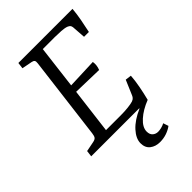

<svg xmlns="http://www.w3.org/2000/svg" viewBox="-225 -654 928 928"><g transform="rotate(-45 238.5 -190.5)"><path d="M400 -433 395 -503Q394 -511 390.5 -515.5Q387 -520 378 -524Q365 -529 341.5 -530.5Q318 -532 298 -532H217L190 -311L344 -317Q346 -305 344.5 -292.5Q343 -280 338 -268L185 -272L156 -39H257Q283 -39 306 -41.5Q329 -44 342 -48Q353 -52 357.5 -58Q362 -64 364 -69L396 -144L427 -140Q425 -109 418 -72Q411 -35 402 0H16L20 -32L71 -42Q86 -45 91 -52Q96 -59 98 -75L151 -500Q153 -513 149 -518.5Q145 -524 134 -526L82 -536L86 -568H456Q453 -534 447 -502Q441 -470 433 -433ZM300 187Q270 187 249.5 171Q229 155 229 124Q229 92 259 59Q289 26 344 2V-8H402V0Q353 19 321.5 47.5Q290 76 290 105Q290 125 301.5 135Q313 145 329 145Q339 145 351.5 142Q364 139 375 133L384 160Q368 172 346.5 179.5Q325 187 300 187Z"/></g></svg>

Font: Rasa Light
Style: Italic
Weight: 300
Italic angle: -7.10001°
Designer: Anna Giedrys (Yrsa+Rasa design), David Brezina (Yrsa art-direction, Rasa art-direction, design)
Foundry: Rosetta Type Foundry
Version: Version 2.004